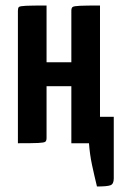

<svg xmlns="http://www.w3.org/2000/svg" viewBox="-20 -520 449 697"><path d="M332 157Q322 116 314 78.5Q306 41 303 0H239V-207H149V-19Q149 -9 144.5 -5.5Q140 -2 119 -1Q98 0 45 0V-481Q45 -491 48.5 -494.5Q52 -498 74 -499Q96 -500 149 -500V-294H239V-481Q239 -491 243.5 -494.5Q248 -498 270 -499Q292 -500 343 -500V-96H393V128Q393 148 381 152.5Q369 157 332 157Z"/></svg>

Font: Yanone Kaffeesatz SemiBold
Style: Regular
Weight: 600
Designer: Yanone (Cyrillic: Daniel Pouzeot, Huerta Tipografica, and Cyreal)
Foundry: Yanone
Version: Version 2.003